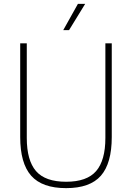

<svg xmlns="http://www.w3.org/2000/svg" viewBox="-20 -964 682 993"><path d="M322 9Q198 9 141.2 -55.2Q84.5 -119.5 84.5 -255.5V-740H118.5V-250.5Q118.5 -134.5 166.2 -79.2Q214 -24 322 -24Q429.5 -24 477.2 -79.2Q525 -134.5 525 -250.5V-740H558V-255.5Q558 -119.5 501.8 -55.2Q445.5 9 322 9ZM307 -808 383 -944H420.5L337 -808Z"/></svg>

Font: Encode Sans SemiCondensed SemiCondensed Thin
Style: Regular
Weight: 100
Width: 4
Designer: Multiple Designers
Foundry: Impallari Type
Version: Version 3.000; ttfautohint (v1.8.3) -l 8 -r 50 -G 200 -x 14 